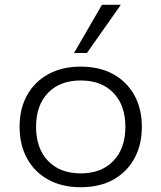

<svg xmlns="http://www.w3.org/2000/svg" viewBox="-20 -776 676 804"><path d="M318 8Q240 8 182.5 -23.5Q125 -55 93.5 -112Q62 -169 62 -245Q62 -321 93.5 -377.5Q125 -434 182.5 -465.5Q240 -497 318 -497Q397 -497 454 -465.5Q511 -434 542.5 -377.5Q574 -321 574 -245Q574 -169 542.5 -112Q511 -55 454 -23.5Q397 8 318 8ZM318 -50Q405 -50 455 -102.5Q505 -155 505 -245Q505 -335 455 -387Q405 -439 318 -439Q231 -439 181 -387Q131 -335 131 -245Q131 -155 181 -102.5Q231 -50 318 -50ZM290 -554 407 -756H486L344 -554Z"/></svg>

Font: Nunito Sans 10pt SemiExpanded Light
Style: Regular
Weight: 300
Width: 6
Designer: Vernon Adams
Foundry: Vernon Adams
Version: Version 3.101;gftools[0.9.27]